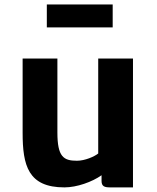

<svg xmlns="http://www.w3.org/2000/svg" viewBox="-20 -813 687 841"><path d="M79.1 -231.4C79.1 -88.4 103 7.8 262.2 7.8C316.4 7.8 383.8 -16.1 424.8 -45.4V-20.5C424.8 3.4 438 7.8 461.9 7.8H562.5V-556.6H410.2V-140.6C393.6 -127.4 352.5 -108.9 316.9 -108.9C258.3 -108.9 231.4 -126 231.4 -232.9V-556.6H79.1ZM185.1 -692.9H473.6V-793.5H185.1Z"/></svg>

Font: Merriweather Sans
Style: Bold
Weight: 700
Designer: Eben Sorkin ( eben@eyebytes.com )
Foundry: Eben Sorkin
Version: Version 1.003